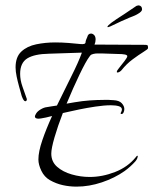

<svg xmlns="http://www.w3.org/2000/svg" viewBox="-20 -671 571 715"><path d="M265 24Q239 24 214 18.5Q189 13 166 0Q145 -12 134 -35Q123 -58 123 -77Q123 -106 137.5 -148.5Q152 -191 174 -239Q162 -236 151.5 -233.5Q141 -231 133 -230Q131 -230 128.5 -229.5Q126 -229 124 -229Q110 -229 110 -237Q110 -240 112 -243.5Q114 -247 115 -249Q120 -257 132 -264Q144 -271 154 -272Q162 -273 172 -275Q182 -277 192 -278Q219 -334 245.5 -386.5Q272 -439 285 -475L163 -471Q108 -470 81.5 -453.5Q55 -437 55 -396Q55 -373 63.5 -349Q72 -325 79 -305Q79 -304 79.5 -303.5Q80 -303 80 -302Q80 -294 74 -294Q68 -294 61 -313Q57 -327 51 -349Q45 -371 42 -386Q40 -395 39 -404Q38 -413 38 -420Q38 -459 59.5 -479Q81 -499 115 -506Q149 -513 185 -513Q211 -513 235.5 -511Q260 -509 279 -507Q298 -505 298.5 -513Q299 -521 305 -533Q308 -546 319 -546Q325 -546 330.5 -540.5Q336 -535 336 -524Q336 -514 332 -505L524 -504L530 -502Q532 -495 531 -491Q531 -488 514 -477.5Q497 -467 474 -450Q451 -433 432 -409Q424 -401 417 -401Q415 -401 415 -403Q415 -408 422 -416Q423 -418 429 -425Q435 -432 444 -444Q449 -451 451.5 -455Q454 -459 454 -462Q454 -470 418 -470Q402 -470 387.5 -471Q373 -472 358 -472Q351 -472 343 -472Q335 -472 327 -470Q323 -469 320 -467.5Q317 -466 313 -460Q300 -443 276 -393Q252 -343 228 -285L257 -290Q286 -295 314 -297Q342 -299 367 -299Q376 -299 385 -299Q394 -299 402 -298Q424 -297 433.5 -286.5Q443 -276 443 -265Q443 -258 440 -252Q437 -246 432 -246.5Q427 -247 431 -253Q434 -259 434 -263Q434 -272 422.5 -275.5Q411 -279 393 -279Q368 -279 335 -274Q302 -269 275.5 -263.5Q249 -258 241 -256L214 -250Q195 -201 183 -159.5Q171 -118 171 -99Q171 -69 192.5 -50Q214 -31 247 -21.5Q280 -12 314 -12Q361 -12 408.5 -30.5Q456 -49 486 -86Q489 -91 492 -91Q493 -91 493 -88Q493 -86 491 -81Q489 -76 484 -70Q475 -60 465 -51Q455 -42 444 -34Q407 -8 359.5 8Q312 24 265 24ZM380 -571Q381 -576 395 -586.5Q409 -597 445 -620L488 -649Q494 -651 497 -651Q509 -649 509 -636Q509 -628 493 -619Q483 -613 473 -609.5Q463 -606 448 -599Q433 -593 417 -585Q401 -577 390.5 -572.5Q380 -568 380 -571Z"/></svg>

Font: Grey Qo
Style: Regular
Weight: 400
Designer: Robert E. Leuschke
Foundry: Robert E. Leuschke
Version: Version 2.010